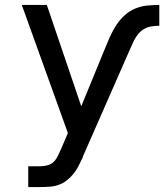

<svg xmlns="http://www.w3.org/2000/svg" viewBox="-20 -540 663 775"><path d="M94 215V131H144Q159 131 174 126.5Q189 122 199 111Q209 100 215 86Q221 72 228 58L254 -3L68 -520H169L308 -111L407 -352Q407 -352 407 -352Q407 -352 407 -353L408 -354Q417 -377 427.5 -399.5Q438 -422 452 -442.5Q466 -463 484.5 -479.5Q503 -496 526 -505.5Q549 -515 573.5 -517.5Q598 -520 623 -520V-436Q607 -436 591.5 -433.5Q576 -431 562.5 -423.5Q549 -416 538.5 -403.5Q528 -391 521 -377Q514 -363 508 -348.5Q502 -334 495 -319L315 91Q315 92 314.5 93Q314 94 314 95Q306 112 297.5 129Q289 146 277.5 160.5Q266 175 251 187Q236 199 218.5 205.5Q201 212 182 213.5Q163 215 144 215Z"/></svg>

Font: Zed Mono Medium Extended
Style: Regular
Weight: 500
Width: 7
Monospace: yes
Designer: Belleve Invis
Foundry: Belleve Invis
Version: Version 1.0.0; ttfautohint (v1.8.4)